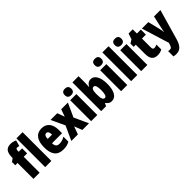

<svg xmlns="http://www.w3.org/2000/svg" viewBox="195 -2062 3587 3587"><g transform="rotate(-45 1988.5 -268.0)"><path d="M321 -420V-553H231V-573C231 -613 241 -630 263 -630C280 -630 297 -626 315 -620L347 -739C298 -758 268 -765 224 -765C117 -765 68 -707 68 -560V-551L7 -506V-420H68V0H231V-420Z M541 0V-760H378V0Z M839 -562C698 -562 624 -459 624 -274C624 -90 694 10 854 10C918 10 972 -2 1021 -30V-162C969 -131 929 -119 878 -119C814 -119 784 -151 784 -225H1049V-310C1049 -472 971 -562 839 -562ZM843 -437C876 -437 898 -409 898 -339H784C784 -411 809 -437 843 -437Z M1198 -282 1069 0H1242L1299 -156L1360 0H1536L1407 -282L1531 -553H1354L1303 -408L1249 -553H1072Z M1673 -776C1613 -776 1587 -748 1587 -691C1587 -635 1616 -607 1673 -607C1730 -607 1760 -635 1760 -691C1760 -747 1733 -776 1673 -776ZM1755 -553H1592V0H1755Z M2020 -588V-760H1857V0H1987L2012 -54H2020C2058 -3 2087 10 2136 10C2240 10 2300 -101 2300 -278C2300 -455 2238 -563 2140 -563C2090 -563 2050 -539 2020 -482H2015C2018 -532 2020 -567 2020 -588ZM2081 -424C2118 -424 2136 -376 2136 -280C2136 -175 2117 -125 2082 -125C2038 -125 2020 -166 2020 -265V-297C2020 -385 2038 -424 2081 -424Z M2465 -776C2405 -776 2379 -748 2379 -691C2379 -635 2408 -607 2465 -607C2522 -607 2552 -635 2552 -691C2552 -747 2525 -776 2465 -776ZM2547 -553H2384V0H2547Z M2812 0V-760H2649V0Z M2995 -776C2935 -776 2909 -748 2909 -691C2909 -635 2938 -607 2995 -607C3052 -607 3082 -635 3082 -691C3082 -747 3055 -776 2995 -776ZM3077 -553H2914V0H3077Z M3395 -130C3368 -130 3355 -148 3355 -184V-420H3459V-553H3355V-664H3245L3206 -548L3136 -506V-420H3192V-182C3192 -52 3237 10 3346 10C3391 10 3430 -1 3466 -21V-149C3439 -137 3415 -130 3395 -130Z M3486 -553 3654 -8 3651 2C3626 82 3616 96 3575 96C3562 96 3548 94 3535 90V232C3556 237 3579 240 3605 240C3706 240 3764 186 3807 35L3975 -553H3806L3752 -310C3742 -269 3737 -241 3735 -219H3731C3730 -242 3723 -278 3715 -312L3656 -553Z"/></g></svg>

Font: Noto Sans Bengali ExtraCondensed Black
Style: Regular
Weight: 900
Width: 2
Designer: Joana Ranito - Universal Thirst; Jelle Bosma - Monotype Design Team
Foundry: Universal Thirst ehf.
Version: Version 3.000